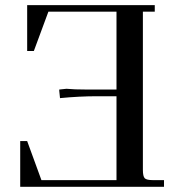

<svg xmlns="http://www.w3.org/2000/svg" viewBox="-20 -722 673 742"><path d="M58.1 0V-176.8H85L140.1 -25.9H430.2V-350.1H355Q287.1 -350.1 211.9 -342.8L209 -371.1V-376L236.8 -378.9Q266.6 -376 314 -376H430.2V-676.8H167L110.8 -524.9H85V-702.1H578.1V-676.8H532.2V-65.9Q532.2 -40.5 539.3 -33.2Q546.4 -25.9 570.8 -25.9H613.8V0Z"/></svg>

Font: Dihjauti S
Style: Bold
Weight: 700
Designer: T. Christopher White
Version: Version 3.0.0